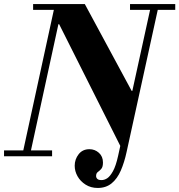

<svg xmlns="http://www.w3.org/2000/svg" viewBox="-32 -774 888 951"><path d="M452 157Q418 157 392 140.5Q366 124 352 99Q338 74 338 47Q338 15 357.5 -10Q377 -35 411 -35Q438 -35 458 -17Q478 1 478 31Q478 53 469.5 62.5Q461 72 452.5 78Q444 84 444 98Q444 106 450 112Q456 118 471 118Q485 118 499 109Q513 100 527.5 74Q542 48 553 -2L714 -737H752L595 -21Q584 30 566.5 70.5Q549 111 521 134Q493 157 452 157ZM-12 0V-29H226V0ZM77 0 241 -754H279L115 0ZM569 -41 261 -654H257L271 -754H388L620 -324H624L589 -41ZM132 -725V-754H388V-725ZM612 -725V-754H836V-725Z"/></svg>

Font: Libre Bodoni SemiBold
Style: Italic
Weight: 600
Italic angle: -13°
Version: Version 2.003